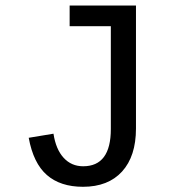

<svg xmlns="http://www.w3.org/2000/svg" viewBox="-20 -679 640 708"><path d="M481.4 -205.1Q481.4 -103 430.2 -46.6Q378.9 9.8 286.1 9.8Q202.6 9.8 152.8 -33.7Q103 -77.1 85.9 -170.9L177.2 -186Q186 -128.4 214.6 -97.2Q243.2 -65.9 286.6 -65.9Q388.7 -65.9 388.7 -203.1V-582.5H236.8V-658.7H481.4Z"/></svg>

Font: Cousine
Style: Regular
Weight: 400
Monospace: yes
Designer: Steve Matteson
Foundry: Ascender Corporation
Version: Version 1.20